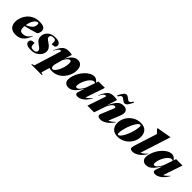

<svg xmlns="http://www.w3.org/2000/svg" viewBox="295 -2237 3944 3944"><g transform="rotate(45 2267.0 -265.0)"><path d="M483.5 -219Q446.5 -121.5 402.5 -71Q358.5 -20.5 309.5 -2.8Q260.5 15 206.5 15Q138.5 15 95.8 -10Q53 -35 33 -77.2Q13 -119.5 13 -171Q13 -227.5 34.5 -289.5Q56 -351.5 100 -405.5Q144 -459.5 212.2 -493.2Q280.5 -527 374 -527Q440 -527 475.5 -512.2Q511 -497.5 524.5 -474.5Q538 -451.5 538 -427.5Q538 -369 502.5 -323Q447.5 -303 368.8 -282Q290 -261 213.5 -242.5Q212 -221 212 -198.5Q212 -149.5 231 -125.5Q250 -101.5 293.5 -101.5Q323.5 -101.5 353.8 -109.8Q384 -118 414.8 -143.2Q445.5 -168.5 475.5 -219ZM356 -492Q330 -492 301.2 -465.8Q272.5 -439.5 249.5 -390.2Q226.5 -341 217 -273Q284 -303 319.2 -331Q354.5 -359 367.5 -387.8Q380.5 -416.5 380.5 -448.5Q380.5 -473.5 374 -482.8Q367.5 -492 356 -492Z M604 -143.5Q601 -69 619 -43.5Q628 -31 643 -26.2Q658 -21.5 680 -21.5Q729 -21.5 751 -37.5Q773 -53.5 773 -81Q773 -95 766.8 -108.2Q760.5 -121.5 742.8 -138Q725 -154.5 689.5 -178Q636.5 -213.5 616 -246.8Q595.5 -280 595.5 -322.5Q595.5 -379 622.8 -425.2Q650 -471.5 702.5 -499.2Q755 -527 829.5 -527Q911.5 -527 944.8 -502.2Q978 -477.5 978 -442Q978 -403 955.5 -388.2Q933 -373.5 871.5 -373.5Q873.5 -419.5 870.5 -441.5Q867.5 -463.5 860 -476Q852.5 -489 839 -493Q825.5 -497 805.5 -497Q761.5 -497 741 -480Q720.5 -463 720.5 -439Q720.5 -417.5 738 -397.8Q755.5 -378 808 -343.5Q860.5 -309 883.2 -272.8Q906 -236.5 906 -198.5Q906 -147.5 875.5 -98.5Q845 -49.5 788.8 -17.2Q732.5 15 654.5 15Q568.5 15 530.8 -8.2Q493 -31.5 493 -70Q493 -108 516.2 -125.8Q539.5 -143.5 604 -143.5Z M1180 201.5 1176.5 217.5H870.5L873.5 202L927.5 184L1103.5 -382.5Q1113.5 -414 1093.5 -414Q1081.5 -414 1066.5 -406.5Q1051.5 -399 1032.2 -374.8Q1013 -350.5 986.5 -299L980.5 -302Q1014.5 -388.5 1048.2 -436.8Q1082 -485 1122.5 -504.5Q1163 -524 1216 -524Q1248.5 -524 1269 -521.5Q1289.5 -519 1319 -512.5L1264 -342.5Q1315.5 -443.5 1370.8 -485.2Q1426 -527 1487.5 -527Q1547 -527 1583 -485Q1619 -443 1619 -366Q1619 -295 1593.2 -227.2Q1567.5 -159.5 1520.8 -104.8Q1474 -50 1409.8 -17.5Q1345.5 15 1269 15Q1219.5 15 1185 3L1131 184.5ZM1213.5 -138Q1206 -110.5 1206 -85Q1206 -59.5 1214.8 -40.5Q1223.5 -21.5 1245 -21.5Q1269.5 -21.5 1297.2 -51.2Q1325 -81 1349.5 -129.5Q1374 -178 1389.5 -236Q1405 -294 1405 -350.5Q1405 -383.5 1397.5 -397.2Q1390 -411 1372.5 -411Q1359.5 -411 1342.5 -402.8Q1325.5 -394.5 1304 -369.5Q1282.5 -344.5 1256 -294.5Z M1948 -59.5 1998 -207Q1943.5 -116.5 1900.5 -68.5Q1857.5 -20.5 1818.8 -2.8Q1780 15 1738.5 15Q1684 15 1651.8 -16.8Q1619.5 -48.5 1619.5 -95.5Q1619.5 -152 1638.8 -212.2Q1658 -272.5 1691.5 -328.5Q1725 -384.5 1768.5 -429.2Q1812 -474 1861 -500.5Q1910 -527 1960 -527Q1990.5 -527 2019.2 -510.8Q2048 -494.5 2074 -458L2092 -512H2278L2135.5 -90.5Q2189 -115.5 2251.5 -188L2258 -183Q2196 -77.5 2129.8 -31.2Q2063.5 15 2002.5 15Q1967 15 1952 -6Q1937 -27 1948 -59.5ZM1837.5 -144Q1837.5 -119.5 1843.5 -110.8Q1849.5 -102 1867 -102Q1879.5 -102 1897.2 -110.8Q1915 -119.5 1940.2 -149.8Q1965.5 -180 2000.5 -245L2066.5 -437Q2051.5 -449.5 2029.5 -449.5Q2005 -449.5 1978.5 -429.5Q1952 -409.5 1926.8 -376.5Q1901.5 -343.5 1881.5 -303Q1861.5 -262.5 1849.5 -221.2Q1837.5 -180 1837.5 -144Z M2295 -299 2289 -302Q2323 -388.5 2356.8 -436.8Q2390.5 -485 2431 -504.5Q2471.5 -524 2524.5 -524Q2558.5 -524 2579.5 -521.5Q2600.5 -519 2631 -512L2560.5 -288.5Q2597 -364 2628 -411Q2659 -458 2687.5 -483.2Q2716 -508.5 2745.5 -517.8Q2775 -527 2808.5 -527Q2869.5 -527 2897.8 -499.2Q2926 -471.5 2926 -432.5Q2926 -412.5 2920.2 -385.8Q2914.5 -359 2892.5 -305.5L2804 -87.5Q2829.5 -96.5 2860.5 -116.8Q2891.5 -137 2931 -175.5L2937 -170Q2866 -70 2798 -27.5Q2730 15 2669 15Q2616.5 15 2598.2 -9.2Q2580 -33.5 2595 -69.5L2682.5 -278Q2702.5 -325.5 2708.2 -342.2Q2714 -359 2714 -367Q2714 -393 2686 -393Q2665.5 -393 2643 -373.5Q2620.5 -354 2600 -323Q2579.5 -292 2564.5 -257.5L2476.5 0H2282.5L2412 -382.5Q2423 -414 2402 -414Q2390 -414 2375 -406.5Q2360 -399 2340.8 -374.8Q2321.5 -350.5 2295 -299ZM2917.5 -725Q2887 -662 2865.5 -628.8Q2844 -595.5 2825.5 -583.2Q2807 -571 2786 -571Q2768 -571 2751.5 -581Q2735 -591 2719.2 -604.2Q2703.5 -617.5 2688.2 -627.5Q2673 -637.5 2658 -637.5Q2642.5 -637.5 2628.2 -625.8Q2614 -614 2592 -576H2564Q2594.5 -639.5 2616 -672.5Q2637.5 -705.5 2656 -717.8Q2674.5 -730 2695.5 -730Q2713.5 -730 2730 -720Q2746.5 -710 2762.2 -696.8Q2778 -683.5 2793.2 -673.5Q2808.5 -663.5 2823.5 -663.5Q2839.5 -663.5 2853.5 -675.2Q2867.5 -687 2889.5 -725Z M3311.5 -527Q3411.5 -527 3462.8 -472.8Q3514 -418.5 3514 -328Q3514 -258.5 3487 -196.8Q3460 -135 3412.2 -87.2Q3364.5 -39.5 3302.2 -12.2Q3240 15 3170 15Q3070.5 15 3019 -39.2Q2967.5 -93.5 2967.5 -184Q2967.5 -253.5 2994.5 -315.2Q3021.5 -377 3069.2 -424.8Q3117 -472.5 3179.2 -499.8Q3241.5 -527 3311.5 -527ZM3153.5 -21.5Q3176.5 -21.5 3203.2 -51.5Q3230 -81.5 3255.8 -130.8Q3281.5 -180 3302.5 -238.5Q3323.5 -297 3336.2 -354.8Q3349 -412.5 3349 -459Q3349 -478 3343.8 -484.2Q3338.5 -490.5 3328 -490.5Q3305 -490.5 3278.2 -460.5Q3251.5 -430.5 3225.8 -381.2Q3200 -332 3179 -273.5Q3158 -215 3145.2 -157.2Q3132.5 -99.5 3132.5 -53Q3132.5 -34.5 3137.8 -28Q3143 -21.5 3153.5 -21.5Z M3704.5 -597.5 3628.5 -677.5 3632.5 -694 3937.5 -747H3948.5L3737 -87.5Q3763.5 -98.5 3795.2 -122Q3827 -145.5 3866 -189.5L3872.5 -185.5Q3809 -78.5 3738.2 -31.8Q3667.5 15 3606.5 15Q3549.5 15 3537.5 -11Q3525.5 -37 3545 -98.5Z M4203.5 -59.5 4253.5 -207Q4199 -116.5 4156 -68.5Q4113 -20.5 4074.2 -2.8Q4035.5 15 3994 15Q3939.5 15 3907.2 -16.8Q3875 -48.5 3875 -95.5Q3875 -152 3894.2 -212.2Q3913.5 -272.5 3947 -328.5Q3980.5 -384.5 4024 -429.2Q4067.5 -474 4116.5 -500.5Q4165.5 -527 4215.5 -527Q4246 -527 4274.8 -510.8Q4303.5 -494.5 4329.5 -458L4347.5 -512H4533.5L4391 -90.5Q4444.5 -115.5 4507 -188L4513.5 -183Q4451.5 -77.5 4385.2 -31.2Q4319 15 4258 15Q4222.5 15 4207.5 -6Q4192.5 -27 4203.5 -59.5ZM4093 -144Q4093 -119.5 4099 -110.8Q4105 -102 4122.5 -102Q4135 -102 4152.8 -110.8Q4170.5 -119.5 4195.8 -149.8Q4221 -180 4256 -245L4322 -437Q4307 -449.5 4285 -449.5Q4260.5 -449.5 4234 -429.5Q4207.5 -409.5 4182.2 -376.5Q4157 -343.5 4137 -303Q4117 -262.5 4105 -221.2Q4093 -180 4093 -144Z"/></g></svg>

Font: Newsreader 72pt ExtraBold
Style: Italic
Weight: 800
Italic angle: -17°
Designer: Hugues Gentile
Foundry: Production Type
Version: Version 1.003; ttfautohint (v1.8.3)